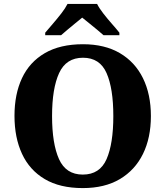

<svg xmlns="http://www.w3.org/2000/svg" viewBox="-20 -951 845 981"><path d="M403 10Q286 10 208.5 -36Q131 -82 92.5 -165Q54 -248 54 -359Q54 -470 92.5 -552Q131 -634 209 -679.5Q287 -725 404 -725Q515 -725 592.5 -679.5Q670 -634 710.5 -551.5Q751 -469 751 -358Q751 -247 710.5 -164.5Q670 -82 592.5 -36Q515 10 403 10ZM403 -59Q490 -59 524.5 -138Q559 -217 559 -358Q559 -499 524.5 -577.5Q490 -656 404 -656Q318 -656 282 -577.5Q246 -499 246 -358Q246 -217 281.5 -138Q317 -59 403 -59ZM211 -784Q227 -803 249.5 -829Q272 -855 293 -882Q314 -909 325 -931H476Q487 -909 508 -882Q529 -855 552 -829Q575 -803 590 -784V-771H509Q497 -782 477 -798.5Q457 -815 436 -832Q415 -849 400 -861Q385 -849 364.5 -832Q344 -815 324 -798.5Q304 -782 292 -771H211Z"/></svg>

Font: Noto Serif Sinhala ExtraBold
Style: Regular
Weight: 800
Designer: Jelle Bosma - Monotype Design Team
Foundry: Monotype Imaging Inc.
Version: Version 2.007; ttfautohint (v1.8.4.7-5d5b)